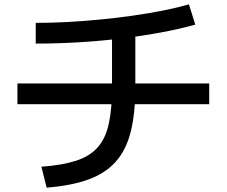

<svg xmlns="http://www.w3.org/2000/svg" viewBox="-20 -803 1040 881"><path d="M170 -38Q266 -45 329 -65.5Q392 -86 428 -126.5Q464 -167 479 -234.5Q494 -302 494 -403V-683H601V-403Q601 -283 580 -199Q559 -115 511.5 -61.5Q464 -8 386 20.5Q308 49 194 58ZM60 -325V-420H940V-325ZM144 -698Q213 -698 288.5 -702Q364 -706 441 -713.5Q518 -721 591.5 -731.5Q665 -742 730 -755Q795 -768 847 -783L876 -690Q809 -671 723.5 -655Q638 -639 541 -627Q444 -615 343 -609Q242 -603 144 -603Z"/></svg>

Font: M PLUS 1 Thin Medium
Style: Regular
Weight: 500
Version: Version 1.001